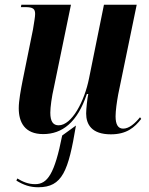

<svg xmlns="http://www.w3.org/2000/svg" viewBox="-20 -556 629 809"><path d="M447 10C514 10 547 -19 575 -55L570 -62C549 -36 524 -14 499 -14C477 -14 467 -32 467 -66C467 -89 472 -125 478 -158L556 -536H418L355 -225C336 -130 283 -28 227 -28C204 -28 192 -44 192 -81C192 -104 198 -149 207 -187L279 -536H70L68 -526H87C120 -526 128 -518 128 -497C128 -485 124 -464 119 -432L75 -215C68 -179 59 -132 59 -100C59 -41 84 9 162 9C242 9 306 -40 346 -160H352C348 -144 343 -96 343 -78C343 -32 366 10 447 10ZM141 233C243 233 268 165 300 -27L242 15C210 177 180 220 128 220C99 220 76 210 53 196L49 205C80 224 107 233 141 233Z"/></svg>

Font: Noto Serif Display Condensed
Style: Bold Italic
Weight: 700
Width: 3
Italic angle: -12°
Designer: Monotype Design Team
Foundry: Monotype Imaging Inc.
Version: Version 2.009